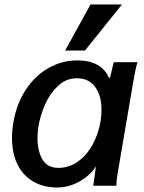

<svg xmlns="http://www.w3.org/2000/svg" viewBox="-20 -827 640 855"><path d="M33.5 -212Q33.5 -245.5 39.5 -282Q53.5 -364 94.2 -426.5Q135 -489 195 -523.5Q255 -558 325 -558Q378.5 -558 414.2 -537.8Q450 -517.5 465 -480L470.5 -483L486.5 -550H592Q585.5 -527 580.5 -501.2Q575.5 -475.5 571.5 -452L506 -67.5Q505.5 -63.5 503.2 -50.5Q501 -37.5 499.8 -25.8Q498.5 -14 498.5 0H395.5Q395.5 -0.5 404 -63L407.5 -86.5L403 -80Q389.5 -59 364 -38.8Q338.5 -18.5 305 -5.2Q271.5 8 236 8Q173 8 127.2 -19Q81.5 -46 57.5 -95.8Q33.5 -145.5 33.5 -212ZM427.5 -285.5Q432 -312.5 432 -338Q432 -401 403.8 -439.8Q375.5 -478.5 322.5 -478.5Q274.5 -478.5 238.5 -444.8Q202.5 -411 181.2 -362.8Q160 -314.5 152 -268.5Q147 -240 147 -211.5Q147 -155 168.8 -117.2Q190.5 -79.5 241 -79.5Q287 -79.5 326 -106.8Q365 -134 391.2 -181Q417.5 -228 427.5 -285.5ZM270 -602 383 -807H523L358.5 -602Z"/></svg>

Font: JuliaMono SemiBoldItalic
Style: Regular
Weight: 600
Italic angle: -9°
Monospace: yes
Designer: cormullion
Foundry: corm
Version: Version 0.049; ttfautohint (v1.8.4)